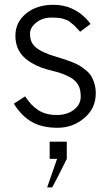

<svg xmlns="http://www.w3.org/2000/svg" viewBox="-20 -541 469 821"><path d="M181.6 260.3 224.1 138.2H192.4V64.9H265.6V138.2Q252.4 166 228.5 212.4Q204.6 258.8 203.1 260.3ZM39.1 -97.7 87.4 -128.9Q113.3 -88.9 145 -69.1Q176.8 -49.3 222.7 -49.3Q270.5 -49.3 300.3 -75.2Q325.2 -96.7 325.2 -127.9Q325.2 -159.2 314.5 -177.7Q303.7 -196.3 284.2 -208Q251.5 -226.6 216.1 -235.1Q180.7 -243.7 160.4 -250.7Q140.1 -257.8 118.7 -270Q97.2 -282.2 81.5 -297.4Q45.9 -332 45.9 -388.9Q45.9 -445.8 91.6 -483.2Q137.2 -520.5 208 -520.5Q291.5 -520.5 349.1 -460.4Q359.9 -449.2 367.2 -438.5L322.8 -405.3Q319.3 -408.7 309.1 -419.7Q298.8 -430.7 295.9 -433.6L283.2 -443.8Q274.4 -451.7 268.6 -454.1L252 -460Q236.3 -465.8 199.2 -465.8Q162.1 -465.8 135.3 -444.6Q108.4 -423.3 108.4 -397.9Q108.4 -372.6 117.2 -357.2Q126 -341.8 143.6 -330.6Q171.9 -313 209 -301.8Q246.1 -290.5 258.1 -286.6Q270 -282.7 290.3 -274.7Q310.5 -266.6 322 -259.3Q333.5 -252 348.1 -240Q362.8 -228 370.6 -214.8Q389.6 -181.6 389.6 -142.6Q389.6 -77.6 340.3 -36.1Q291 5.4 226.1 5.4Q161.1 5.4 116.9 -19.3Q72.8 -43.9 39.1 -97.7Z"/></svg>

Font: News Cycle
Style: Regular
Weight: 500
Version: Version 0.5.2